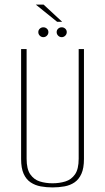

<svg xmlns="http://www.w3.org/2000/svg" viewBox="-20 -805 458 837"><path d="M209 12Q182 12 157.5 7.5Q133 3 113.5 -10Q94 -23 83 -47.5Q72 -72 72 -112V-591H96V-113Q96 -68 112 -45Q128 -22 153.5 -14Q179 -6 209 -6Q239 -6 265 -14Q291 -22 307 -45Q323 -68 323 -113V-591H346V-112Q346 -72 335 -47.5Q324 -23 305 -10Q286 3 261 7.5Q236 12 209 12ZM169 -643Q160 -643 153.5 -649.5Q147 -656 147 -665Q147 -674 153.5 -680Q160 -686 169 -686Q178 -686 184.5 -680Q191 -674 191 -665Q191 -656 184.5 -649.5Q178 -643 169 -643ZM249 -643Q240 -643 233.5 -649.5Q227 -656 227 -665Q227 -674 233.5 -680Q240 -686 249 -686Q258 -686 264.5 -680Q271 -674 271 -665Q271 -656 264.5 -649.5Q258 -643 249 -643ZM229 -710 136 -785H170L251 -710Z"/></svg>

Font: Alumni Sans Thin
Style: Regular
Weight: 100
Designer: Robert E. Leuschke
Foundry: Robert E. Leuschke
Version: Version 1.018